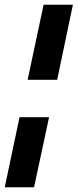

<svg xmlns="http://www.w3.org/2000/svg" viewBox="-31 -710 326 806"><path d="M152 -690H275L209 -375H85ZM51 -218H175L112 76H-11Z"/></svg>

Font: Decalotype
Style: Bold Italic
Weight: 700
Italic angle: -12°
Designer: Alfredo Marco Pradil
Foundry: Alfredo Marco Pradil
Version: Version 1.0